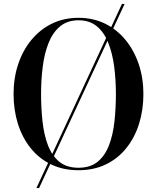

<svg xmlns="http://www.w3.org/2000/svg" viewBox="-20 -850 792 970"><path d="M376.5 10Q299 10 238 -19.5Q177 -49 134.8 -101.8Q92.5 -154.5 70.5 -224.5Q48.5 -294.5 48.5 -375Q48.5 -455.5 71.8 -525.5Q95 -595.5 138.5 -648.2Q182 -701 242.2 -730.5Q302.5 -760 376.5 -760Q450.5 -760 510.8 -730.5Q571 -701 614.2 -648.2Q657.5 -595.5 681 -525.5Q704.5 -455.5 704.5 -375Q704.5 -294.5 682.5 -224.5Q660.5 -154.5 618.2 -101.8Q576 -49 515 -19.5Q454 10 376.5 10ZM376.5 -747.5Q320.5 -747.5 283.5 -716.8Q246.5 -686 225.5 -633.2Q204.5 -580.5 196 -513.8Q187.5 -447 187.5 -375Q187.5 -303 194.8 -236.2Q202 -169.5 222 -116.8Q242 -64 279.2 -33.2Q316.5 -2.5 376.5 -2.5Q436.5 -2.5 473.8 -33.2Q511 -64 531 -116.8Q551 -169.5 558.2 -236.2Q565.5 -303 565.5 -375Q565.5 -447 556.8 -513.8Q548 -580.5 527.2 -633.2Q506.5 -686 469.8 -716.8Q433 -747.5 376.5 -747.5ZM596 -830H609.5L177.5 100H164Z"/></svg>

Font: Bodoni* 16 Medium
Style: Regular
Weight: 500
Version: Version 2.2